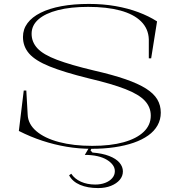

<svg xmlns="http://www.w3.org/2000/svg" viewBox="-20 -743 911 978"><path d="M446 15Q382 15 319.5 4.5Q257 -6 196 -26Q135 -46 76 -76L101 -282H114L121 -159Q123 -111 165 -75Q207 -39 280.5 -19.5Q354 0 450 0Q543 0 609.5 -18.5Q676 -37 712 -71.5Q748 -106 748 -154Q748 -197 718 -229.5Q688 -262 619 -289Q550 -316 431 -344Q306 -375 233 -404.5Q160 -434 128.5 -470Q97 -506 97 -555Q97 -594 120 -625Q143 -656 187 -678Q231 -700 293 -711.5Q355 -723 433 -723Q505 -723 568 -712Q631 -701 684.5 -681Q738 -661 780 -634L750 -446H738V-543Q736 -597 698.5 -634Q661 -671 592.5 -689.5Q524 -708 429 -708Q340 -708 275.5 -691.5Q211 -675 176 -644.5Q141 -614 141 -571Q141 -529 170.5 -497Q200 -465 270 -438.5Q340 -412 458 -384Q554 -362 619 -339.5Q684 -317 723.5 -292Q763 -267 781 -237Q799 -207 799 -169Q799 -134 782.5 -104.5Q766 -75 735 -53Q704 -31 661 -16Q618 -1 563.5 7Q509 15 446 15ZM480 215Q426 215 387.5 198.5Q349 182 332 150L343 142Q360 168 392 182.5Q424 197 465 197Q493 197 515.5 188.5Q538 180 551.5 164.5Q565 149 565 129Q565 112 554.5 97.5Q544 83 524.5 71Q505 59 476.5 52.5Q448 46 412 46L439 0H453L441 23L451 34Q501 38 536 51.5Q571 65 588.5 85.5Q606 106 606 130Q606 154 590 173Q574 192 545.5 203.5Q517 215 480 215Z"/></svg>

Font: Kalnia SemiExpanded ExtraLight
Style: Regular
Weight: 250
Width: 6
Designer: Frida Medrano
Foundry: Frida Medrano
Version: Version 1.105